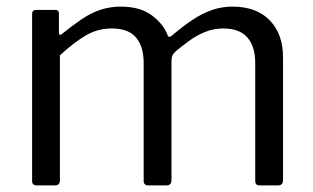

<svg xmlns="http://www.w3.org/2000/svg" viewBox="-20 -560 946 580"><path d="M91 0Q77 0 77 -13V-517Q77 -530 88 -530H148Q158 -530 158 -519V-461Q158 -456 160.5 -455Q163 -454 168 -458Q200 -484 227.5 -502.5Q255 -521 283.5 -530.5Q312 -540 345 -540Q404 -540 439.5 -513Q475 -486 487 -452Q489 -448 493 -449Q497 -450 501 -454Q533 -481 561.5 -500Q590 -519 619.5 -529.5Q649 -540 682 -540Q755 -540 795 -498.5Q835 -457 835 -387V-16Q835 0 820 0H764Q757 0 754 -3.5Q751 -7 751 -13V-370Q751 -419 727.5 -446.5Q704 -474 654 -474Q625 -474 598.5 -463Q572 -452 550.5 -436Q529 -420 512 -406Q504 -399 501 -392.5Q498 -386 498 -376V-16Q498 0 483 0H427Q421 0 417.5 -3.5Q414 -7 414 -13V-370Q414 -419 391 -446.5Q368 -474 318 -474Q276 -474 241 -454Q206 -434 161 -393V-15Q161 0 146 0H91Z"/></svg>

Font: Libre Franklin
Style: Regular
Weight: 400
Designer: Pablo Impallari, Rodrigo Fuenzalida, Nhung Nguyen
Foundry: Impallari Type
Version: Version 3.000